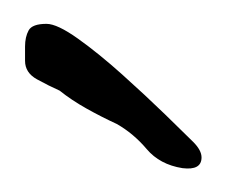

<svg xmlns="http://www.w3.org/2000/svg" viewBox="-20 -508 194 161"><path d="M133 -367Q114 -370 103 -383Q92 -396 78 -404Q65 -410 52.5 -417Q40 -424 30 -432Q21 -436 11 -441.5Q1 -447 1 -457V-469Q1 -477 4 -482.5Q7 -488 19 -488Q28 -488 45.5 -475.5Q63 -463 82.5 -445.5Q102 -428 118.5 -412Q135 -396 142 -389Q149 -382 149 -376Q149 -365 133 -367Z"/></svg>

Font: RU Serius
Style: Regular
Weight: 400
Designer: Robert E. Leuschke
Foundry: Robert E. Leuschke
Version: Version 1.011; ttfautohint (v1.8.3)